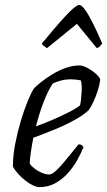

<svg xmlns="http://www.w3.org/2000/svg" viewBox="-20 -769 440 789"><path d="M141 0Q131 0 116 -7Q101 -14 85.5 -26Q70 -38 56 -53Q42 -68 33 -84Q33 -129 42.5 -178Q52 -227 65.5 -272Q79 -317 93.5 -352.5Q108 -388 119 -405Q128 -415 148 -431Q168 -447 194 -463Q220 -479 249 -489.5Q278 -500 307 -500Q321 -500 341 -489Q361 -478 376 -464Q391 -450 392 -441Q389 -420 381.5 -396Q374 -372 364 -351Q354 -330 345 -317Q327 -299 291 -278.5Q255 -258 209.5 -239Q164 -220 117 -203Q111 -172 107 -145Q103 -118 102 -97Q108 -87 121.5 -76.5Q135 -66 151.5 -59Q168 -52 182 -52Q191 -52 202 -60.5Q213 -69 227.5 -85Q242 -101 260.5 -124Q279 -147 303 -176Q311 -176 316 -172.5Q321 -169 323 -164Q313 -139 297 -110.5Q281 -82 258.5 -57Q236 -32 207 -16Q178 0 141 0ZM128 -250Q160 -261 194.5 -276Q229 -291 260 -306.5Q291 -322 309 -336Q311 -345 312.5 -356Q314 -367 314 -374Q316 -392 316 -409.5Q316 -427 312 -439Q301 -441 290.5 -442Q280 -443 272 -443Q249 -443 230.5 -438Q212 -433 197 -426Q178 -398 159.5 -350.5Q141 -303 128 -250ZM173 -571Q165 -576 159 -581Q153 -586 152 -590Q198 -646 229 -681Q260 -716 279 -732.5Q298 -749 306 -749Q314 -749 327.5 -731.5Q341 -714 359 -679Q377 -644 400 -590Q396 -586 392 -580.5Q388 -575 378 -571L296 -671Z"/></svg>

Font: Texturina Medium 12pt ExtraLight
Style: Italic
Weight: 250
Italic angle: -11°
Version: Version 1.002